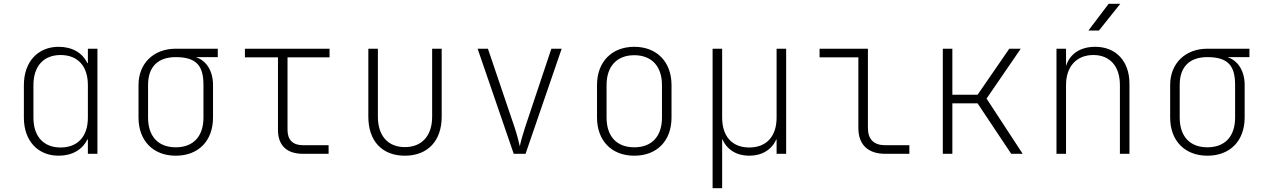

<svg xmlns="http://www.w3.org/2000/svg" viewBox="-20 -805 6640 1005"><path d="M287 10C358 10 412 -22 437 -75H440V0H490V-550H440V-475H437C412 -528 358 -560 287 -560C177 -560 105 -480 105 -360V-189C105 -69 177 10 287 10ZM297 -33C208 -33 155 -91 155 -189V-360C155 -458 208 -517 297 -517C388 -517 440 -458 440 -360V-189C440 -91 387 -33 297 -33Z M900 10C1019 10 1095 -68 1095 -190V-360C1095 -434 1060 -488 1005 -506H1120V-550H900C784 -550 705 -473 705 -360V-190C705 -68 782 10 900 10ZM900 -34C808 -34 755 -91 755 -190V-360C755 -458 809 -506 900 -506C1011 -506 1045 -458 1045 -360V-190C1045 -91 992 -34 900 -34Z M1565 0H1700V-45H1565C1513 -45 1485 -73 1485 -125V-505H1705V-550H1262V-505H1435V-125C1435 -44 1481 0 1565 0Z M2099 10C2219 10 2292 -68 2292 -194V-550H2242V-194C2242 -94 2188 -35 2099 -35C2011 -35 1958 -94 1958 -194V-550H1908V-194C1908 -67 1980 10 2099 10Z M2669 0H2731L2920 -550H2866L2729 -140C2717 -104 2705 -62 2701 -39C2696 -62 2685 -104 2673 -140L2534 -550H2480Z M3300 10C3419 10 3495 -68 3495 -190V-360C3495 -481 3418 -560 3300 -560C3182 -560 3105 -481 3105 -360V-190C3105 -68 3182 10 3300 10ZM3300 -34C3208 -34 3155 -91 3155 -190V-360C3155 -458 3209 -516 3300 -516C3391 -516 3445 -458 3445 -360V-190C3445 -91 3392 -34 3300 -34Z M3710 180H3760V-75H3762C3785 -22 3835 10 3902 10C3969 10 4020 -22 4043 -75H4045V0H4095V-550H4045V-190C4045 -91 3992 -33 3902 -33C3812 -33 3760 -91 3760 -190V-550H3710Z M4613 0H4740V-45H4613C4554 -45 4523 -76 4523 -135V-550H4270V-505H4473V-135C4473 -48 4523 0 4613 0Z M4915 0H4965V-264H5097L5273 0H5333L5144 -289L5323 -550H5263L5097 -309H4965V-550H4915Z M5677 -645H5732L5844 -785H5783ZM5510 0H5560V-360C5560 -457 5615 -517 5703 -517C5789 -517 5842 -459 5842 -360V0H5892V-367C5892 -485 5821 -560 5713 -560C5635 -560 5580 -523 5560 -460V-550H5510Z M6300 10C6419 10 6495 -68 6495 -190V-360C6495 -434 6460 -488 6405 -506H6520V-550H6300C6184 -550 6105 -473 6105 -360V-190C6105 -68 6182 10 6300 10ZM6300 -34C6208 -34 6155 -91 6155 -190V-360C6155 -458 6209 -506 6300 -506C6411 -506 6445 -458 6445 -360V-190C6445 -91 6392 -34 6300 -34Z"/></svg>

Font: JetBrains Mono Thin
Style: Regular
Weight: 100
Monospace: yes
Designer: Philipp Nurullin, Konstantin Bulenkov
Foundry: JetBrains
Version: Version 2.305